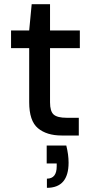

<svg xmlns="http://www.w3.org/2000/svg" viewBox="-20 -650 445 921"><path d="M276 0Q204 0 162 -35Q120 -70 120 -160V-419H33V-504H120L132 -630H220V-504H363V-419H220V-159Q220 -116 237.5 -100.5Q255 -85 300 -85H358V0ZM205 251V207Q252 207 252 148V134H204V48H298Q309 92 309 130Q309 251 205 251Z"/></svg>

Font: DM Sans Medium
Style: Regular
Weight: 500
Designer: Colophon Foundry, Jonny Pinhorn
Foundry: Colophon Foundry
Version: Version 4.004; ttfautohint (v1.8.4.7-5d5b)